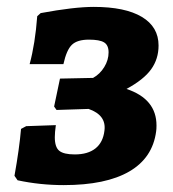

<svg xmlns="http://www.w3.org/2000/svg" viewBox="-20 -528 503 557"><path d="M31 -5 22 -18Q36 -96 41 -154L56 -162L142 -165Q139 -144 139 -130Q139 -101 152 -90.5Q165 -80 197 -80Q235 -80 257 -97.5Q279 -115 283 -149Q289 -194 237 -212L144 -209L137 -219L154 -300L250 -302Q270 -313 282.5 -333.5Q295 -354 295 -376Q295 -397 282 -405Q269 -413 238 -413Q204 -413 188.5 -398Q173 -383 164 -342H66Q82 -401 88 -481L98 -490Q195 -508 252 -508Q343 -508 391.5 -479Q440 -450 440 -396Q440 -357 418.5 -327Q397 -297 347 -270Q434 -241 434 -164Q434 -153 433 -147Q423 -70 355 -30.5Q287 9 165 9Q96 9 31 -5Z"/></svg>

Font: Alegreya SC ExtraBold
Style: Italic
Weight: 800
Italic angle: -7°
Designer: Juan Pablo del Peral
Foundry: Huerta Tipografica
Version: Version 2.007; ttfautohint (v1.6)